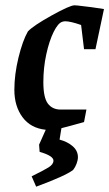

<svg xmlns="http://www.w3.org/2000/svg" viewBox="-20 -480 411 722"><path d="M143 -171Q143 -113 160 -90.5Q177 -68 208 -68H305L296 -21Q239 -5 211 2L204 45Q234 53 253.5 70Q273 87 273 111Q273 122 268 135.5Q263 149 255 159Q227 181 116 222L99 183Q144 161 162.5 149.5Q181 138 181 124Q181 106 129 91L127 64L152 8Q95 2 64.5 -39.5Q34 -81 34 -142Q34 -200 49.5 -263.5Q65 -327 85 -362Q106 -384 174.5 -422Q243 -460 260 -460Q269 -460 290.5 -457Q312 -454 324 -453Q330 -452 371 -446L339 -295H296L285 -386Q245 -400 225 -400Q220 -400 214 -398Q198 -393 181.5 -359.5Q165 -326 154 -275.5Q143 -225 143 -171Z"/></svg>

Font: Grenze Medium
Style: Italic
Weight: 500
Italic angle: -10°
Designer: Renata Polastri
Foundry: Omnibus-Type
Version: Version 1.002; ttfautohint (v1.8)